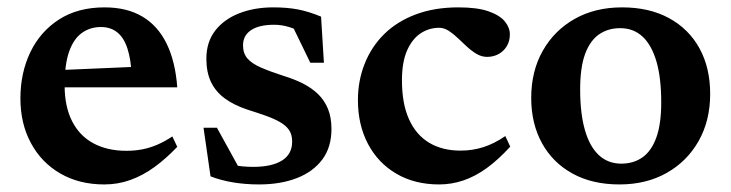

<svg xmlns="http://www.w3.org/2000/svg" viewBox="-20 -476 1933 508"><path d="M256.5 -456.5Q316 -456.5 357 -432Q398 -407.5 421 -360.2Q444 -313 449 -245H122.5L123 -290L380 -301L328.5 -276Q326.5 -319 317.2 -347.5Q308 -376 290.5 -390.2Q273 -404.5 247 -404.5Q218.5 -404.5 196.8 -389Q175 -373.5 163 -339.8Q151 -306 151 -250Q151 -194 170.8 -155.2Q190.5 -116.5 227.2 -96.8Q264 -77 314.5 -77Q337 -77 357.2 -81Q377.5 -85 397 -93.5Q416.5 -102 436 -115L449 -87.5Q419.5 -56.5 389 -34.2Q358.5 -12 325.5 0Q292.5 12 256 12Q189.5 12 139.5 -17Q89.5 -46 61.8 -97.5Q34 -149 34 -215.5Q34 -283 60.2 -337.8Q86.5 -392.5 136.2 -424.5Q186 -456.5 256.5 -456.5Z M703 -456.5Q740 -456.5 768.5 -451Q797 -445.5 829.5 -432L837 -310H801L742.5 -430.5L787.5 -385.5Q766 -398 745.8 -404.2Q725.5 -410.5 705.5 -410.5Q665.5 -410.5 644.2 -396.2Q623 -382 623 -356Q623 -335 634.5 -321.5Q646 -308 670 -297.5Q694 -287 731 -275Q759 -266.5 782 -254.8Q805 -243 821.8 -226.8Q838.5 -210.5 847.8 -187.8Q857 -165 857 -134.5Q857 -86.5 832.8 -54Q808.5 -21.5 765.5 -4.8Q722.5 12 665 12Q629 12 596.2 6.5Q563.5 1 537 -9.5L518.5 -138H554L625 -9L557.5 -52Q575.5 -45 591.2 -41Q607 -37 621.5 -35.8Q636 -34.5 650 -34.5Q699 -34.5 726 -51.2Q753 -68 753 -101.5Q753 -120 744.8 -132Q736.5 -144 720.8 -153Q705 -162 683.2 -169.8Q661.5 -177.5 634.5 -186Q598.5 -198 574.5 -215.8Q550.5 -233.5 538.2 -259.2Q526 -285 526 -320.5Q526 -364.5 549.2 -394.8Q572.5 -425 612.8 -440.8Q653 -456.5 703 -456.5Z M1193 -456.5Q1243 -456.5 1272.8 -446Q1302.5 -435.5 1315.8 -419.2Q1329 -403 1329 -385Q1329 -367.5 1321 -354Q1313 -340.5 1299.2 -333Q1285.5 -325.5 1269 -325.5Q1254.5 -325.5 1241.2 -333.2Q1228 -341 1215.5 -352.5Q1203 -364 1191 -375.5Q1179 -387 1166.8 -394.8Q1154.5 -402.5 1142 -402.5Q1115.5 -402.5 1093.2 -388Q1071 -373.5 1057.2 -342.8Q1043.5 -312 1043.5 -263Q1043.5 -202 1062 -160.8Q1080.5 -119.5 1115.2 -98.5Q1150 -77.5 1198.5 -77.5Q1230.5 -77.5 1259.2 -86.8Q1288 -96 1317 -116L1330 -88Q1298.5 -53.5 1267.8 -31.2Q1237 -9 1205.8 1.5Q1174.5 12 1142 12Q1077 12 1028.5 -16.5Q980 -45 953.5 -95.5Q927 -146 927 -211Q927 -262.5 944.8 -307.2Q962.5 -352 996.2 -385.5Q1030 -419 1079.8 -437.8Q1129.5 -456.5 1193 -456.5Z M1624 -43Q1655.5 -43 1679.2 -59.2Q1703 -75.5 1716.2 -111.2Q1729.5 -147 1729.5 -205Q1729.5 -270 1716.8 -313.5Q1704 -357 1680 -379.2Q1656 -401.5 1621 -401.5Q1589 -401.5 1565.2 -385.2Q1541.5 -369 1528.2 -333.5Q1515 -298 1515 -239.5Q1515 -175 1527.8 -131.2Q1540.5 -87.5 1564.8 -65.2Q1589 -43 1624 -43ZM1619 12Q1547 12 1494.8 -16.8Q1442.5 -45.5 1414 -97.2Q1385.5 -149 1385.5 -217Q1385.5 -287.5 1416 -341.5Q1446.5 -395.5 1500.5 -426Q1554.5 -456.5 1626 -456.5Q1698 -456.5 1750.2 -428Q1802.5 -399.5 1830.8 -348Q1859 -296.5 1859 -227.5Q1859 -157 1828.5 -103Q1798 -49 1744 -18.5Q1690 12 1619 12Z"/></svg>

Font: Newsreader 16pt 16pt SemiBold
Style: Regular
Weight: 600
Version: Version 1.003